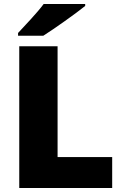

<svg xmlns="http://www.w3.org/2000/svg" viewBox="-20 -947 622 967"><path d="M409 -917V-927H200C167 -882 105 -818 71 -781V-767H198C252 -801 362 -879 409 -917ZM77 0H545V-156H270V-714H77Z"/></svg>

Font: Noto Sans Malayalam Black
Style: Regular
Weight: 900
Designer: Jelle Bosma - Monotype Design Team
Foundry: Monotype Imaging Inc.
Version: Version 2.104